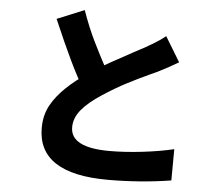

<svg xmlns="http://www.w3.org/2000/svg" viewBox="-57 -867 1114 978"><g transform="rotate(5 500.0 -377.5)"><path d="M733 -522 700 -507Q637 -478 582 -449.5Q527 -421 461 -378Q395 -335 360 -293Q325 -251 325 -203Q325 -99 525 -99Q602 -99 692 -109.5Q782 -120 853 -137L852 23Q695 48 529 48Q171 48 171 -186Q171 -254 201 -306Q252 -397 389 -487Q437 -519 485.5 -546Q534 -573 606 -612L664 -643Q671 -647 704.5 -667Q738 -687 762 -707L839 -580Q786 -548 733 -522ZM486 -484 496 -465 369 -392Q329 -460 289 -543.5Q249 -627 198 -746L337 -803Q367 -718 401 -648Q435 -578 486 -484Z"/></g></svg>

Font: Merged Yaku Han JP ExtraBold
Style: Regular
Weight: 800
Designer: Ryoko NISHIZUKA 西塚涼子 (kana, bopomofo & ideographs); Paul D. Hunt (Latin, Greek & Cyrillic); Sandoll Communications 산돌커뮤니
Foundry: Adobe
Version: Version 2.004